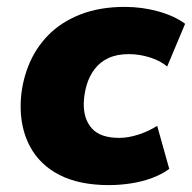

<svg xmlns="http://www.w3.org/2000/svg" viewBox="-20 -526 557 557"><path d="M296 11Q210 11 152.5 -18.5Q95 -48 66.5 -102Q38 -156 40 -227Q42 -283 62 -334Q82 -385 119.5 -423.5Q157 -462 213 -484Q269 -506 342 -506Q392 -506 439 -493Q486 -480 517 -457L465 -333Q445 -350 414.5 -359.5Q384 -369 354 -369Q319 -369 294.5 -357.5Q270 -346 254.5 -325.5Q239 -305 231.5 -279.5Q224 -254 223 -227Q222 -181 246.5 -153.5Q271 -126 326 -126Q352 -126 381.5 -135.5Q411 -145 436 -161L471 -36Q451 -21 422 -10Q393 1 360 6Q327 11 296 11Z"/></svg>

Font: Nunito Sans 11pt Black
Style: Italic
Weight: 900
Italic angle: -9°
Version: Version 3.101;gftools[0.9.27]